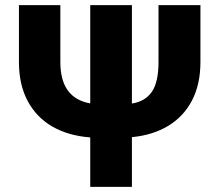

<svg xmlns="http://www.w3.org/2000/svg" viewBox="-20 -727 853 747"><path d="M759.8 -707V-485.4Q759.8 -399.4 727.3 -336.7Q694.8 -273.9 634.8 -237.5Q574.7 -201.2 493.2 -193.4V0H331.1V-192.4Q246.1 -198.7 183.8 -234.6Q121.6 -270.5 87.6 -334.2Q53.7 -397.9 53.7 -485.4V-707H214.8V-485.4Q214.8 -345.2 331.1 -324.7V-707H493.2V-324.2Q545.4 -332.5 571 -370.1Q596.7 -407.7 596.7 -485.4V-707Z"/></svg>

Font: Pretendard ExtraBold
Style: Regular
Weight: 800
Designer: Base glyphs from Inter by Rasmus Andersson; Hangeul glyphs from Noto Sans CJK(Source Han Sans) by Jang Soo-young and Kan
Foundry: Kil Hyung-jin
Version: Version 1.309